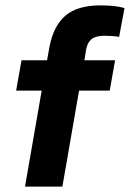

<svg xmlns="http://www.w3.org/2000/svg" viewBox="-20 -694 483 714"><path d="M73 0 135 -357H40L60 -470H155L164 -520Q179 -598 223.5 -636Q268 -674 354 -674Q381 -674 404 -671.5Q427 -669 443 -664L423 -557Q412 -559 396.5 -560Q381 -561 368 -561Q336 -561 320.5 -548.5Q305 -536 300 -509L294 -470H408L388 -357H274L212 0Z"/></svg>

Font: Gantari
Style: Bold Italic
Weight: 700
Italic angle: -10°
Designer: Anugrah Pasau
Foundry: Lafontype
Version: Version 1.000; ttfautohint (v1.8.4.7-5d5b)